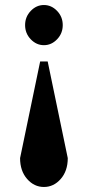

<svg xmlns="http://www.w3.org/2000/svg" viewBox="-20 -530 350 765"><path d="M170 -285 250 100Q250 151 222 183Q194 215 155 215Q116 215 88 183Q60 151 60 100L140 -285ZM207.5 -486.5Q230 -463 230 -430Q230 -397 207.5 -373.5Q185 -350 155 -350Q125 -350 102.5 -373.5Q80 -397 80 -430Q80 -463 102.5 -486.5Q125 -510 155 -510Q185 -510 207.5 -486.5Z"/></svg>

Font: Yeseva One
Style: Regular
Weight: 400
Designer: Jovanny Lemonad
Foundry: Jovanny Lemonad
Version: Version 2.000